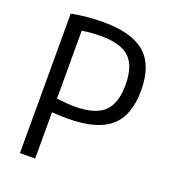

<svg xmlns="http://www.w3.org/2000/svg" viewBox="-137 -851 841 951"><g transform="rotate(20 283.5 -375.5)"><path d="M78 -735Q164 -751 244 -751Q395 -751 465.5 -690Q536 -629 536 -496Q536 -363 465 -302Q394 -241 240 -241Q201 -241 158 -244V0H78ZM253 -309Q360 -309 407 -353Q454 -397 454 -496Q454 -595 408 -638.5Q362 -682 257 -682Q234 -682 208 -680Q182 -678 158 -674V-316Q178 -314 204 -311.5Q230 -309 253 -309Z"/></g></svg>

Font: Encode Sans Condensed
Style: Regular
Weight: 400
Designer: Pablo Impallari, Andres Torresi
Foundry: Pablo Impallari, Andres Torresi
Version: Version 1.000; ttfautohint (v1.00) -l 8 -r 50 -G 200 -x 14 -